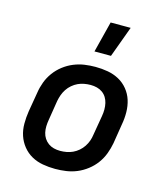

<svg xmlns="http://www.w3.org/2000/svg" viewBox="-113 -847 827 944"><g transform="rotate(15 300.0 -375.0)"><path d="M255 8Q223 8 192 2.5Q161 -3 135 -17.5Q109 -32 90 -55.5Q71 -79 61.5 -107.5Q52 -136 52 -168Q52 -200 57 -232L74 -332Q78 -359 88 -386Q98 -413 115.5 -437Q133 -461 157 -479.5Q181 -498 208 -509Q235 -520 262.5 -524Q290 -528 318 -528Q350 -528 381 -522.5Q412 -517 438.5 -502.5Q465 -488 484 -464.5Q503 -441 512 -412.5Q521 -384 521.5 -352Q522 -320 516 -288L500 -188Q495 -161 485 -134Q475 -107 457.5 -83Q440 -59 416 -40.5Q392 -22 365.5 -11Q339 0 311 4Q283 8 255 8ZM256 -84Q272 -84 288.5 -87Q305 -90 320 -97Q335 -104 348.5 -115.5Q362 -127 371.5 -141.5Q381 -156 386.5 -171.5Q392 -187 394 -203L411 -303Q414 -320 414 -336.5Q414 -353 410.5 -368.5Q407 -384 399 -397Q391 -410 378.5 -419Q366 -428 350.5 -432Q335 -436 318 -436Q302 -436 285.5 -433Q269 -430 254 -423Q239 -416 225.5 -404.5Q212 -393 202.5 -378.5Q193 -364 187.5 -348.5Q182 -333 179 -317L163 -217Q160 -200 159.5 -183.5Q159 -167 162.5 -151.5Q166 -136 174.5 -123Q183 -110 195.5 -101Q208 -92 223.5 -88Q239 -84 256 -84ZM293 -600 333 -758H435L377 -600Z"/></g></svg>

Font: Iosevka SmBd Ex Obl
Style: Regular
Weight: 600
Width: 7
Italic angle: -9°
Monospace: yes
Designer: Belleve Invis
Foundry: Belleve Invis
Version: Version 32.5.0; ttfautohint (v1.8.4)